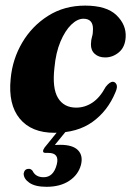

<svg xmlns="http://www.w3.org/2000/svg" viewBox="-20 -476 481 702"><path d="M285 -407.5Q263 -407.5 240.5 -385.8Q218 -364 201 -323.8Q184 -283.5 179 -228Q170.5 -153.5 192 -118Q213.5 -82.5 258.5 -82.5Q290 -82.5 317.5 -100.5Q345 -118.5 366.5 -158.5Q381.5 -177.5 393 -177Q401.5 -176.5 406 -167Q410.5 -157.5 402 -138.5Q374 -70.5 318.5 -30.5Q263 9.5 178.5 9.5Q95 9.5 52.2 -42.2Q9.5 -94 19 -188Q25.5 -259.5 61.2 -320.2Q97 -381 156 -418.2Q215 -455.5 291 -455.5Q369.5 -455.5 405.8 -420.5Q442 -385.5 439.5 -340.5Q437.5 -304 415 -285Q392.5 -266 364.5 -266Q341 -266 326.5 -279Q312 -292 312.5 -314.5Q313 -331 316.5 -341.8Q320 -352.5 320 -370Q320 -407.5 285 -407.5ZM199 -5.5H229L180.5 54Q189 53.5 200.5 53.5Q246 53.5 265.2 73.2Q284.5 93 276 127Q266 163.5 233 185.2Q200 207 150 207Q109 207 87.8 192.5Q66.5 178 66.5 158.5Q69.5 142 83.5 141.5Q92 140 99 148.5Q110 172 139.5 172Q175.5 172 187.5 125.5Q198.5 83 156.5 83H146.5Q138 83 137.5 77.5Q137 72 143 63.5Z"/></svg>

Font: Fraunces 144pt S050
Style: Bold Italic
Weight: 700
Italic angle: -16°
Version: Version 1.000; ttfautohint (v1.8.3)